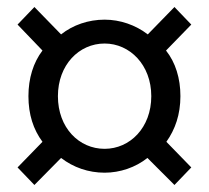

<svg xmlns="http://www.w3.org/2000/svg" viewBox="-20 -642 595 547"><path d="M78 -115 154 -192C189 -165 232 -150 278 -150C322 -150 366 -165 400 -192L477 -115L525 -165L454 -238C479 -273 494 -316 494 -368C494 -419 480 -464 453 -498L525 -572L477 -622L401 -544C366 -571 322 -586 278 -586C232 -586 188 -571 154 -544L78 -622L30 -572L101 -498C75 -464 61 -419 61 -368C61 -316 75 -273 101 -238L30 -165ZM278 -218C205 -218 145 -278 145 -368C145 -457 205 -518 278 -518C350 -518 411 -457 411 -368C411 -278 350 -218 278 -218Z"/></svg>

Font: Noto Sans Mono CJK HK
Style: Regular
Weight: 400
Designer: Ryoko NISHIZUKA 西塚涼子 (kana, bopomofo & ideographs); Paul D. Hunt (Latin, Greek & Cyrillic); Sandoll Communications 산돌커뮤니
Foundry: Adobe
Version: Version 2.004;hotconv 1.0.118;makeotfexe 2.5.65603